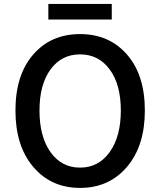

<svg xmlns="http://www.w3.org/2000/svg" viewBox="-20 -919 794 952"><path d="M609.4 -91.3Q520.5 12.7 377 12.7Q233.4 12.7 145 -91.3Q56.6 -195.3 56.6 -371.1Q56.6 -546.9 144.5 -648.4Q232.4 -750 377 -750Q521.5 -750 609.9 -648.4Q698.2 -546.9 698.2 -371.1Q698.2 -195.3 609.4 -91.3ZM175.8 -371.1Q175.8 -241.2 230.5 -164.6Q285.2 -87.9 377 -87.9Q468.8 -87.9 523.9 -165Q579.1 -242.2 579.1 -371.1Q579.1 -500 523.9 -574.7Q468.8 -649.4 377 -649.4Q285.2 -649.4 230.5 -574.7Q175.8 -500 175.8 -371.1ZM219.7 -822.3V-899.4H534.2V-822.3Z"/></svg>

Font: Gen Shin Gothic Medium
Style: Regular
Weight: 500
Designer: [Source Han Sans]
Ryoko NISHIZUKA  (kana & ideographs); Paul D. Hunt (Latin, Greek & Cyrillic); Wenlong ZHANG  (bopomofo
Version: Version 1.002.20150607